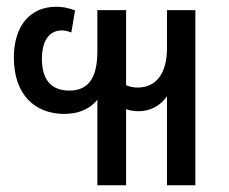

<svg xmlns="http://www.w3.org/2000/svg" viewBox="-20 -547 678 568"><path d="M390 -218C422 -218 453 -232 474 -262V1H558V-517H474V-405C474 -328 441 -288 387 -288C373 -288 362 -291 353 -295V-517H268V-395C268 -317 242 -279 185 -279C131 -279 104 -312 104 -373C104 -431 129 -457 163 -457C169 -457 178 -456 191 -451L202 -516C180 -525 161 -527 146 -527C68 -527 21 -469 21 -377C21 -266 84 -210 170 -210C210 -210 245 -223 268 -252V1H353V-224C364 -220 377 -218 390 -218Z"/></svg>

Font: Noto Sans Thai UI Condensed
Style: Regular
Weight: 400
Width: 3
Designer: Monotype Design Team
Foundry: Monotype Imaging Inc.
Version: Version 1.901